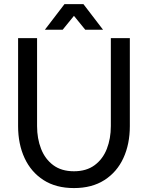

<svg xmlns="http://www.w3.org/2000/svg" viewBox="-20 -909 723 938"><path d="M161.1 -722.7H68.4V-293Q68.4 -205.1 100.1 -136.7Q131.8 -68.4 192.6 -29.3Q253.4 9.8 341.3 9.8Q429.2 9.8 490.2 -29.3Q551.3 -68.4 582.8 -136.7Q614.3 -205.1 614.3 -293V-722.7H521.5V-293Q521.5 -231.9 502 -181.9Q482.4 -131.8 442.4 -102.1Q402.3 -72.3 341.3 -72.3Q280.3 -72.3 240.2 -102.1Q200.2 -131.8 180.7 -181.9Q161.1 -231.9 161.1 -293ZM396.5 -763.7H483.4L387.7 -888.7H294.9ZM286.1 -763.7 387.7 -888.7H294.9L199.2 -763.7Z"/></svg>

Font: Giphurs
Style: Regular
Weight: 400
Version: Version 2.010